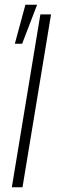

<svg xmlns="http://www.w3.org/2000/svg" viewBox="-20 -788 238 808"><path d="M194.8 -727.5 74.7 0H29.8L149.9 -727.5ZM42.5 -604 86.9 -768.1H136.2L73.2 -604Z"/></svg>

Font: Inter Display Extra Light
Style: Italic
Weight: 200
Italic angle: -9.39999°
Designer: Rasmus Andersson
Foundry: rsms
Version: Version 4.000;git-4fc901f